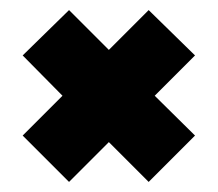

<svg xmlns="http://www.w3.org/2000/svg" viewBox="-20 -500 432 381"><path d="M25 -231 104 -310 25 -390 117 -480 196 -401 275 -480 367 -390 287 -310 367 -231 275 -139 196 -218 117 -139Z"/></svg>

Font: Pridi
Style: Bold
Weight: 700
Designer: Katatrad Team
Foundry: CadsonDemak
Version: Version 1.001